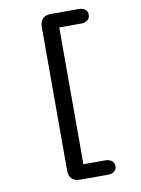

<svg xmlns="http://www.w3.org/2000/svg" viewBox="-104 -837 826 1121"><g transform="rotate(-10 309.5 -277.0)"><path d="M279 214Q212.5 214 212.5 147.5V-701.5Q212.5 -768.5 279 -768.5H444.5Q465.5 -768.5 480.2 -757.5Q495 -746.5 495 -726Q495 -705.5 480.2 -694Q465.5 -682.5 444.5 -682.5H312.5V128.5H444.5Q465.5 128.5 480.2 140Q495 151.5 495 172Q495 193 480.2 203.5Q465.5 214 444.5 214Z"/></g></svg>

Font: Sono Monospace Medium
Style: Regular
Weight: 500
Designer: Tyler Finck
Foundry: Tyler Finck
Version: Version 2.112